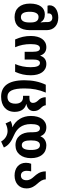

<svg xmlns="http://www.w3.org/2000/svg" viewBox="1163 -1973 1060 3426"><g transform="rotate(90 1693.0 -260.0)"><path d="M285 10C434 10 518 -88 518 -264V-563C518 -688 432 -770 294 -770C172 -770 75 -711 75 -617C75 -605 78 -592 82 -578H221C220 -585 219 -592 219 -599C219 -638 247 -664 294 -664C349 -664 374 -631 374 -575V-538C374 -511 377 -486 381 -457H376C346 -506 303 -530 235 -530C119 -530 44 -437 44 -264C44 -93 134 10 285 10ZM285 -103C216 -103 190 -165 190 -262C190 -360 222 -418 281 -418C356 -418 381 -364 381 -275V-252C381 -158 351 -103 285 -103Z M684 0H823C785 -86 767 -177 767 -276C767 -393 791 -443 842 -443C886 -443 904 -400 904 -314V-170H1042V-314C1042 -401 1060 -443 1104 -443C1158 -443 1179 -380 1179 -278C1179 -181 1161 -87 1123 0H1262C1305 -97 1323 -177 1323 -281C1323 -447 1251 -557 1121 -557C1047 -557 997 -518 975 -450H970C949 -517 900 -557 823 -557C694 -557 622 -446 622 -281C622 -176 641 -99 684 0Z M1706 250C1867 250 1976 163 1976 7C1976 -116 1912 -181 1838 -197V-201C1912 -217 1962 -258 1962 -332C1962 -390 1940 -425 1912 -454C1883 -484 1862 -508 1858 -547L1715 -546C1715 -476 1743 -440 1773 -410C1796 -385 1816 -357 1816 -318C1816 -279 1789 -255 1735 -255H1690V-141H1720C1791 -141 1830 -86 1830 -7C1830 90 1788 137 1707 137C1603 137 1558 41 1558 -166C1558 -313 1581 -425 1632 -547H1492C1438 -433 1412 -311 1412 -166C1412 128 1522 250 1706 250Z M2505 250 2612 201C2572 112 2502 68 2392 20C2283 -28 2194 -111 2194 -281C2194 -380 2216 -443 2268 -443C2319 -443 2340 -401 2340 -315V-276C2340 -120 2419 -6 2572 -6C2715 -6 2802 -118 2802 -282C2802 -450 2718 -557 2575 -557C2503 -557 2439 -521 2414 -454H2409C2385 -521 2330 -557 2252 -557C2123 -557 2049 -445 2049 -281C2049 -131 2124 -12 2248 47V50C2198 54 2166 66 2140 79L2183 171C2224 148 2271 135 2319 135C2384 135 2460 170 2505 250ZM2570 -119C2508 -119 2485 -180 2485 -282C2485 -384 2508 -443 2570 -443C2632 -443 2656 -385 2656 -281C2656 -180 2632 -119 2570 -119Z M3113 10C3248 10 3342 -73 3342 -202C3342 -296 3298 -351 3255 -400C3216 -443 3182 -486 3181 -547H3038C3038 -440 3089 -385 3132 -336C3166 -298 3196 -262 3196 -202C3196 -140 3165 -103 3112 -103C3058 -103 3028 -143 3028 -206C3028 -235 3032 -261 3038 -286H2902C2891 -256 2885 -231 2885 -192C2885 -64 2981 10 3113 10Z"/></g></svg>

Font: Noto Sans Georgian SemiCondensed Bold
Style: Regular
Weight: 700
Width: 4
Designer: Monotype Design Team, Akaki Razmadze
Foundry: Google LLC
Version: Version 2.005